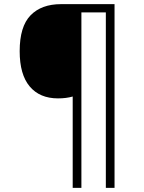

<svg xmlns="http://www.w3.org/2000/svg" viewBox="-20 -780 695 927"><path d="M533 127H491V-720H373V127H331V-314Q300 -305 260 -305Q172 -305 123.5 -362.5Q75 -420 75 -533Q75 -652 127.5 -706Q180 -760 275 -760H533Z"/></svg>

Font: BC Sans Light
Style: Regular
Weight: 300
Designer: Monotype Design Team
Foundry: Monotype Imaging Inc.
Version: Version 2.000;GOOG;noto-source:20170915:90ef993387c0